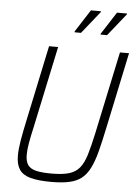

<svg xmlns="http://www.w3.org/2000/svg" viewBox="-60 -936 704 990"><g transform="rotate(5 292.5 -441.5)"><path d="M244 8Q176 8 135.5 -3Q95 -14 77.5 -40.5Q60 -67 60 -112Q60 -145 67.5 -190Q75 -235 88 -295L171 -688H218L128 -264Q117 -216 111 -181Q105 -146 105 -120Q105 -87 117.5 -68.5Q130 -50 159.5 -42.5Q189 -35 240 -35Q297 -35 331 -45Q365 -55 385.5 -80Q406 -105 419.5 -149.5Q433 -194 448 -264L538 -688H585L502 -295Q487 -223 473.5 -171Q460 -119 442.5 -84Q425 -49 400 -29Q375 -9 337 -0.5Q299 8 244 8ZM430 -771 431 -776 505 -891H557L556 -886L464 -771ZM296 -771V-776L370 -891H422L421 -886L329 -771Z"/></g></svg>

Font: Saira SemiCondensed ExtraLight
Style: Italic
Weight: 250
Width: 4
Italic angle: -12°
Designer: Hector Gatti with collaboration of the Omnibus-Type team
Foundry: Omnibus-Type
Version: Version 1.101